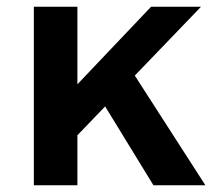

<svg xmlns="http://www.w3.org/2000/svg" viewBox="-20 -553 639 573"><path d="M81 -533H211V0H81ZM431 -533H580L202 -140V-292ZM371 -345 593 0H438L275 -266Z"/></svg>

Font: Alexandria Medium
Style: Regular
Weight: 500
Designer: Mohamed Gaber
Foundry: Kief Type Foundry
Version: Version 5.100